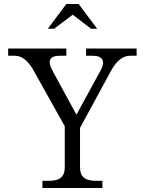

<svg xmlns="http://www.w3.org/2000/svg" viewBox="-20 -944 727 964"><path d="M149.9 -587.9Q108.4 -664.1 54.2 -664.1H21V-700.2H313V-664.1H280.8Q202.1 -664.1 244.1 -587.9L363.8 -368.2L483.9 -587.9Q504.4 -624.5 493.9 -644.3Q483.4 -664.1 443.8 -664.1H412.1V-700.2H666V-664.1H632.8Q578.6 -664.1 537.1 -587.9L381.8 -301.8V-104Q381.8 -68.8 400.6 -52.5Q419.4 -36.1 460.9 -36.1H494.1V0H192.9V-36.1H226.1Q267.6 -36.1 286.4 -52.5Q305.2 -68.8 305.2 -104V-310.1ZM220.2 -799.8 313 -923.8H375L467.8 -799.8H437L345.2 -870.1L252 -799.8Z"/></svg>

Font: LT Superior Serif
Style: Regular
Weight: 400
Designer: Daniel Lyons
Foundry: LyonsType
Version: Version 2.120;FEAKit 1.0